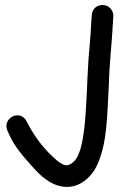

<svg xmlns="http://www.w3.org/2000/svg" viewBox="-20 -720 477 764"><path d="M15 -188C36 -138 74 -96 107 -59C131 -31 164 2 206 17C284 43 339 -10 363 -56C408 -146 406 -263 413 -380C415 -466 425 -543 429 -625L431 -656V-657C431 -679 414 -700 389 -700C371 -700 347 -691 345 -658L343 -630C341 -583 336 -532 332 -482C326 -394 325 -287 315 -207C306 -131 291 -74 250 -63H249C239 -60 222 -68 206 -82C162 -119 120 -171 93 -224L87 -235C62 -288 -11 -252 9 -201Z"/></svg>

Font: Stray Cat
Style: Blk
Weight: 900
Version: Version 1.0